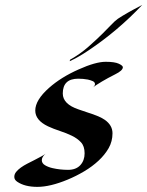

<svg xmlns="http://www.w3.org/2000/svg" viewBox="-20 -728 583 760"><path d="M160.2 -119.6Q145.5 -106.4 145.5 -94Q145.5 -81.5 158.2 -74Q170.9 -66.4 188 -62.5Q217.8 -55.7 249.3 -55.7Q280.8 -55.7 297.9 -74.2Q314.9 -92.8 314.9 -121.1Q314.9 -149.4 300.5 -164.8Q286.1 -180.2 264.4 -190.7Q242.7 -201.2 217.3 -209.5Q191.9 -217.8 169.9 -228Q119.6 -252 119.6 -290.5Q119.6 -332 174.3 -380.4Q221.7 -422.4 291 -453.1Q358.4 -483.4 398.4 -483.4Q434.1 -483.4 450.2 -475.8Q466.3 -468.3 466.3 -461.9Q466.3 -448.7 435.5 -433.6Q377.4 -404.3 343.3 -378.9Q356 -386.7 356 -394.8Q356 -402.8 347.4 -406.7Q338.9 -410.6 327.6 -413.1Q309.1 -416.5 289.6 -416.5Q228.5 -416.5 228.5 -357.9Q228.5 -315.9 291 -294.9Q308.6 -288.6 326.9 -282.7Q345.2 -276.9 363 -270Q380.9 -263.2 394.5 -253.9Q425.3 -232.4 425.3 -200.4Q425.3 -168.5 410.2 -141.8Q395 -115.2 370.1 -92Q345.2 -68.8 313.2 -49.8Q281.2 -30.8 248 -17.1Q178.7 11.7 127.9 11.7Q77.6 11.7 47.9 -8.8Q36.6 -16.6 36.6 -27.6Q36.6 -38.6 43.9 -47.6Q51.3 -56.6 62.5 -64.7Q73.7 -72.8 87.9 -80.1Q102.1 -87.4 115.7 -94.2Q152.8 -112.8 160.2 -119.6ZM543 -708.5Q446.3 -606 330.1 -528.3Q290.5 -501.5 255.9 -485.8L257.3 -491.7Q296.9 -513.7 330.8 -543.7Q364.7 -573.7 385.5 -594.5Q406.2 -615.2 416 -625.5Q436.5 -647 446 -653.3Q455.6 -659.7 465.6 -665.8Q475.6 -671.9 486.8 -678.2Q498 -684.6 508.8 -690.4Q523.4 -698.7 543 -708.5Z"/></svg>

Font: Fondamento
Style: Italic
Weight: 400
Italic angle: -12°
Version: Version 1.000